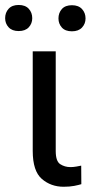

<svg xmlns="http://www.w3.org/2000/svg" viewBox="-34 -731 378 758"><path d="M95.2 -528.3H186V-134.8Q186 -94.2 203.9 -82.8Q221.7 -71.3 244.1 -71.3Q255.4 -71.3 267.8 -73.5Q280.3 -75.7 286.6 -77.1L287.1 -3.9Q276.4 -0.5 258.8 2.9Q241.2 6.3 217.3 6.3Q167 6.3 131.1 -24.7Q95.2 -55.7 95.2 -135.3ZM-13.7 -659.2Q-13.7 -681.2 0 -696.3Q13.7 -711.4 39.6 -711.4Q65.9 -711.4 79.6 -696.3Q93.3 -681.2 93.3 -659.2Q93.3 -638.2 79.6 -623.3Q65.9 -608.4 39.6 -608.4Q13.7 -608.4 0 -623.3Q-13.7 -638.2 -13.7 -659.2ZM196.8 -658.2Q196.8 -680.2 210.2 -695.3Q223.6 -710.4 250 -710.4Q275.9 -710.4 289.8 -695.3Q303.7 -680.2 303.7 -658.2Q303.7 -637.2 289.8 -622.3Q275.9 -607.4 250 -607.4Q223.6 -607.4 210.2 -622.3Q196.8 -637.2 196.8 -658.2Z"/></svg>

Font: RobotoDEMO
Style: Regular
Weight: 400
Designer: Christian Robertson
Foundry: Google
Version: Version 2.136